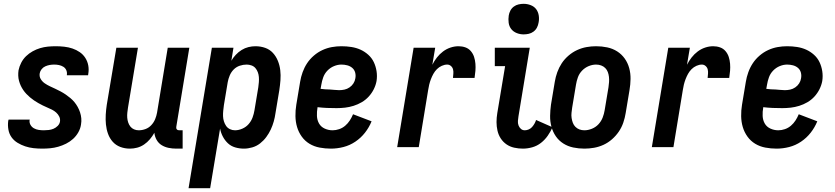

<svg xmlns="http://www.w3.org/2000/svg" viewBox="-20 -770 4373 1005"><path d="M201 8Q178 8 155.5 5.5Q133 3 112 -4Q91 -11 72 -22.5Q53 -34 40.5 -51.5Q28 -69 24 -91.5Q20 -114 23 -137L25 -144H136L135 -142Q133 -128 139.5 -116.5Q146 -105 157.5 -98.5Q169 -92 182.5 -90Q196 -88 209 -88Q222 -88 235 -89.5Q248 -91 260 -96Q272 -101 282 -111Q292 -121 294 -134Q296 -148 290 -160Q284 -172 274 -181Q264 -190 252 -196Q240 -202 228 -207Q216 -212 204 -218Q192 -224 180.5 -230.5Q169 -237 158 -244.5Q147 -252 137 -260.5Q127 -269 118 -278.5Q109 -288 101.5 -299Q94 -310 88.5 -322Q83 -334 79.5 -347Q76 -360 75.5 -374Q75 -388 77 -402Q81 -422 91 -441.5Q101 -461 116.5 -476Q132 -491 151 -501.5Q170 -512 190 -518Q210 -524 230.5 -526Q251 -528 272 -528Q294 -528 316.5 -525.5Q339 -523 359.5 -516Q380 -509 397.5 -497Q415 -485 426.5 -467Q438 -449 442 -427.5Q446 -406 442 -383L441 -376H330V-378Q332 -391 327 -402.5Q322 -414 311.5 -420.5Q301 -427 288.5 -429.5Q276 -432 264 -432Q252 -432 240.5 -430Q229 -428 217.5 -423Q206 -418 198 -408Q190 -398 188 -387Q185 -370 193 -356.5Q201 -343 214 -334Q227 -325 241 -318.5Q255 -312 269 -305.5Q283 -299 297 -291.5Q311 -284 323.5 -275.5Q336 -267 348 -257Q360 -247 369.5 -235.5Q379 -224 386.5 -210.5Q394 -197 399 -182Q404 -167 405.5 -151Q407 -135 404 -118Q401 -97 390 -77.5Q379 -58 362.5 -43Q346 -28 326 -18Q306 -8 285 -2Q264 4 243 6Q222 8 201 8Z M660 8Q633 8 609.5 -1Q586 -10 570 -28Q554 -46 545.5 -69.5Q537 -93 534.5 -118.5Q532 -144 533.5 -170Q535 -196 539 -222L589 -520H702L650 -207Q648 -194 646.5 -180.5Q645 -167 646 -154Q647 -141 651 -129Q655 -117 662.5 -107.5Q670 -98 681.5 -93Q693 -88 706 -88Q724 -88 741.5 -94.5Q759 -101 772 -115Q785 -129 792 -146Q799 -163 802 -180L858 -520H971L903 -108Q902 -104 902.5 -100Q903 -96 905.5 -93Q908 -90 911.5 -89Q915 -88 919 -88H936V8H903Q882 8 862.5 4Q843 0 826.5 -10Q810 -20 800 -37.5Q790 -55 788 -75Q778 -57 764.5 -41Q751 -25 734 -13.5Q717 -2 698 3Q679 8 660 8Z M967 215 1089 -520H1202L1191 -452Q1200 -468 1214 -483Q1228 -498 1245 -508.5Q1262 -519 1280.5 -523.5Q1299 -528 1317 -528Q1344 -528 1368 -519.5Q1392 -511 1408.5 -493Q1425 -475 1434.5 -451.5Q1444 -428 1447 -402.5Q1450 -377 1448 -350.5Q1446 -324 1442 -298L1422 -178Q1419 -156 1413 -134.5Q1407 -113 1397.5 -92.5Q1388 -72 1374 -53Q1360 -34 1341.5 -19.5Q1323 -5 1300.5 1.5Q1278 8 1257 8Q1233 8 1211 1.5Q1189 -5 1173 -20Q1157 -35 1146.5 -55Q1136 -75 1132 -97L1080 215ZM1210 -88Q1229 -88 1248.5 -96.5Q1268 -105 1281.5 -120.5Q1295 -136 1302 -155Q1309 -174 1312 -193L1332 -313Q1334 -327 1335 -340.5Q1336 -354 1335 -367Q1334 -380 1329.5 -392Q1325 -404 1317 -413.5Q1309 -423 1296.5 -427.5Q1284 -432 1271 -432Q1253 -432 1235 -426Q1217 -420 1203.5 -406.5Q1190 -393 1182.5 -375Q1175 -357 1172 -340L1152 -220Q1150 -205 1148.5 -190.5Q1147 -176 1147.5 -162Q1148 -148 1152 -135Q1156 -122 1163.5 -111Q1171 -100 1183.5 -94Q1196 -88 1210 -88Z M1712 8Q1682 8 1653 2.5Q1624 -3 1600 -17.5Q1576 -32 1559.5 -55Q1543 -78 1535 -105Q1527 -132 1526.5 -162Q1526 -192 1531 -222L1551 -342Q1555 -367 1564 -392Q1573 -417 1587.5 -439Q1602 -461 1623 -479Q1644 -497 1668 -508Q1692 -519 1717 -523.5Q1742 -528 1767 -528Q1794 -528 1819.5 -524Q1845 -520 1867 -510Q1889 -500 1907.5 -483.5Q1926 -467 1936.5 -445Q1947 -423 1951 -397.5Q1955 -372 1951 -346Q1947 -324 1936.5 -303Q1926 -282 1910 -264.5Q1894 -247 1873.5 -235Q1853 -223 1830.5 -216Q1808 -209 1786 -206.5Q1764 -204 1742 -204Q1716 -204 1691.5 -205Q1667 -206 1642 -209V-207Q1638 -185 1639 -163Q1640 -141 1650 -123.5Q1660 -106 1679.5 -97Q1699 -88 1721 -88Q1738 -88 1755.5 -94Q1773 -100 1787 -112Q1801 -124 1811 -139.5Q1821 -155 1828 -172L1925 -135Q1912 -103 1890.5 -75.5Q1869 -48 1840 -28.5Q1811 -9 1778 -0.5Q1745 8 1712 8ZM1755 -298Q1769 -298 1783 -301Q1797 -304 1809.5 -312.5Q1822 -321 1830 -333.5Q1838 -346 1840 -360Q1843 -376 1839 -390.5Q1835 -405 1824 -414.5Q1813 -424 1798 -428Q1783 -432 1767 -432Q1748 -432 1728.5 -424Q1709 -416 1694 -400.5Q1679 -385 1672 -365.5Q1665 -346 1662 -327L1658 -305Q1670 -303 1682 -302.5Q1694 -302 1706.5 -301.5Q1719 -301 1731 -299.5Q1743 -298 1755 -298Z M2059 0 2145 -520H2258L2243 -431Q2253 -451 2267 -469Q2281 -487 2299 -500.5Q2317 -514 2338 -521Q2359 -528 2380 -528Q2399 -528 2416 -522Q2433 -516 2444.5 -502.5Q2456 -489 2461.5 -472Q2467 -455 2468.5 -436.5Q2470 -418 2468.5 -399.5Q2467 -381 2464 -362H2351Q2352 -373 2353 -384.5Q2354 -396 2351.5 -406.5Q2349 -417 2340.5 -424.5Q2332 -432 2321 -432Q2307 -432 2292.5 -425.5Q2278 -419 2267 -408Q2256 -397 2248.5 -383.5Q2241 -370 2235.5 -355.5Q2230 -341 2226.5 -326.5Q2223 -312 2221 -298L2172 0Z M2717 8Q2694 8 2671.5 3Q2649 -2 2631 -14.5Q2613 -27 2601 -45.5Q2589 -64 2584 -86Q2579 -108 2579 -131Q2579 -154 2583 -178L2624 -424H2570V-520H2753L2694 -162Q2692 -150 2691 -137.5Q2690 -125 2694 -114Q2698 -103 2706.5 -95.5Q2715 -88 2727 -88Q2737 -88 2747.5 -92.5Q2758 -97 2765 -105Q2772 -113 2777.5 -122.5Q2783 -132 2786 -142L2872 -104Q2862 -81 2847 -59.5Q2832 -38 2811.5 -22Q2791 -6 2766 1Q2741 8 2717 8ZM2721 -590Q2702 -590 2684.5 -597Q2667 -604 2656 -618Q2645 -632 2642.5 -651Q2640 -670 2643 -689Q2645 -702 2651.5 -714.5Q2658 -727 2669.5 -735.5Q2681 -744 2694.5 -747Q2708 -750 2721 -750Q2740 -750 2758 -743Q2776 -736 2786.5 -722Q2797 -708 2800 -689Q2803 -670 2799 -651Q2797 -638 2790.5 -625.5Q2784 -613 2772.5 -604.5Q2761 -596 2747.5 -593Q2734 -590 2721 -590Z M3039 8Q3009 8 2980.5 2Q2952 -4 2928.5 -19Q2905 -34 2889.5 -56.5Q2874 -79 2866.5 -106.5Q2859 -134 2859.5 -163.5Q2860 -193 2864 -222L2884 -342Q2888 -367 2897 -392Q2906 -417 2920.5 -439Q2935 -461 2956 -479Q2977 -497 3001 -508Q3025 -519 3050 -523.5Q3075 -528 3100 -528Q3130 -528 3158.5 -522Q3187 -516 3210.5 -501Q3234 -486 3250 -463.5Q3266 -441 3273.5 -413.5Q3281 -386 3280.5 -356.5Q3280 -327 3275 -298L3255 -178Q3251 -153 3242.5 -128Q3234 -103 3219 -81Q3204 -59 3183.5 -41Q3163 -23 3139 -12Q3115 -1 3089.5 3.5Q3064 8 3039 8ZM3039 -88Q3058 -88 3078 -96Q3098 -104 3112.5 -119.5Q3127 -135 3134.5 -154.5Q3142 -174 3145 -193L3165 -313Q3167 -327 3168 -340.5Q3169 -354 3167.5 -367.5Q3166 -381 3161.5 -393Q3157 -405 3148 -414Q3139 -423 3126.5 -427.5Q3114 -432 3100 -432Q3081 -432 3061.5 -424Q3042 -416 3027 -400.5Q3012 -385 3005 -365.5Q2998 -346 2995 -327L2975 -207Q2973 -193 2971.5 -179.5Q2970 -166 2972 -152.5Q2974 -139 2978.5 -127Q2983 -115 2992 -106Q3001 -97 3013 -92.5Q3025 -88 3039 -88Z M3392 0 3478 -520H3591L3576 -431Q3586 -451 3600 -469Q3614 -487 3632 -500.5Q3650 -514 3671 -521Q3692 -528 3713 -528Q3732 -528 3749 -522Q3766 -516 3777.5 -502.5Q3789 -489 3794.5 -472Q3800 -455 3801.5 -436.5Q3803 -418 3801.5 -399.5Q3800 -381 3797 -362H3684Q3685 -373 3686 -384.5Q3687 -396 3684.5 -406.5Q3682 -417 3673.5 -424.5Q3665 -432 3654 -432Q3640 -432 3625.5 -425.5Q3611 -419 3600 -408Q3589 -397 3581.5 -383.5Q3574 -370 3568.5 -355.5Q3563 -341 3559.5 -326.5Q3556 -312 3554 -298L3505 0Z M4045 8Q4015 8 3986 2.5Q3957 -3 3933 -17.5Q3909 -32 3892.5 -55Q3876 -78 3868 -105Q3860 -132 3859.5 -162Q3859 -192 3864 -222L3884 -342Q3888 -367 3897 -392Q3906 -417 3920.5 -439Q3935 -461 3956 -479Q3977 -497 4001 -508Q4025 -519 4050 -523.5Q4075 -528 4100 -528Q4127 -528 4152.5 -524Q4178 -520 4200 -510Q4222 -500 4240.5 -483.5Q4259 -467 4269.5 -445Q4280 -423 4284 -397.5Q4288 -372 4284 -346Q4280 -324 4269.5 -303Q4259 -282 4243 -264.5Q4227 -247 4206.5 -235Q4186 -223 4163.5 -216Q4141 -209 4119 -206.5Q4097 -204 4075 -204Q4049 -204 4024.5 -205Q4000 -206 3975 -209V-207Q3971 -185 3972 -163Q3973 -141 3983 -123.5Q3993 -106 4012.5 -97Q4032 -88 4054 -88Q4071 -88 4088.5 -94Q4106 -100 4120 -112Q4134 -124 4144 -139.5Q4154 -155 4161 -172L4258 -135Q4245 -103 4223.5 -75.5Q4202 -48 4173 -28.5Q4144 -9 4111 -0.5Q4078 8 4045 8ZM4088 -298Q4102 -298 4116 -301Q4130 -304 4142.5 -312.5Q4155 -321 4163 -333.5Q4171 -346 4173 -360Q4176 -376 4172 -390.5Q4168 -405 4157 -414.5Q4146 -424 4131 -428Q4116 -432 4100 -432Q4081 -432 4061.5 -424Q4042 -416 4027 -400.5Q4012 -385 4005 -365.5Q3998 -346 3995 -327L3991 -305Q4003 -303 4015 -302.5Q4027 -302 4039.5 -301.5Q4052 -301 4064 -299.5Q4076 -298 4088 -298Z"/></svg>

Font: Iosevka Custom
Style: Bold Italic
Weight: 700
Italic angle: -9°
Designer: Belleve Invis
Foundry: Belleve Invis
Version: Version 30.3.1; ttfautohint (v1.8.3)